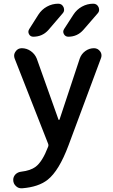

<svg xmlns="http://www.w3.org/2000/svg" viewBox="-20 -803 607 1028"><path d="M185.5 -724.6Q203.1 -752 231.4 -767.6Q259.8 -783.2 292 -783.2Q311.5 -783.2 320.3 -764.6Q323.2 -756.8 323.2 -750Q323.2 -740.2 315.4 -731.4L239.3 -642.6Q207 -606.4 158.2 -606.4Q142.6 -606.4 135.3 -620.1Q127.9 -633.8 136.7 -647.5ZM373 -724.6Q390.6 -752 418.9 -767.6Q447.3 -783.2 479.5 -783.2Q499 -783.2 507.8 -764.6Q510.7 -756.8 510.7 -750Q510.7 -740.2 502.9 -731.4L426.8 -643.6Q394.5 -606.4 345.7 -606.4Q330.1 -606.4 322.3 -620.1Q314.5 -633.8 323.2 -647.5ZM293 -163.1Q293 -161.1 295.4 -161.1Q297.9 -161.1 298.8 -163.1L407.2 -490.2Q416 -514.6 437 -529.8Q458 -544.9 483.4 -544.9Q503.9 -544.9 516.6 -527.3Q523.4 -517.6 523.4 -505.9Q523.4 -498 520.5 -491.2L346.7 -24.4Q295.9 111.3 235.4 159.2Q186.5 198.2 98.6 205.1Q95.7 205.1 93.8 205.1Q78.1 205.1 66.4 194.3Q50.8 180.7 50.8 160.2Q50.8 143.6 62.5 130.9Q75.2 118.2 93.8 116.2Q143.6 110.4 170.9 89.8Q207 62.5 237.3 -16.6Q241.2 -25.4 237.3 -34.2L58.6 -489.3Q55.7 -497.1 55.7 -504.9Q55.7 -516.6 63.5 -527.3Q75.2 -544.9 96.7 -544.9Q123 -544.9 145 -529.3Q167 -513.7 176.8 -489.3Z"/></svg>

Font: Gen Jyuu GothicX Medium
Style: Regular
Weight: 500
Designer: Ryoko NISHIZUKA (kana &amp; ideographs); Paul D. Hunt (Latin, Greek &amp; Cyrillic); Wenlong ZHANG (bopomofo); Sandoll C
Version: Version 1.058.20140828